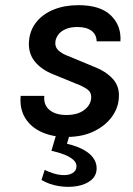

<svg xmlns="http://www.w3.org/2000/svg" viewBox="-20 -517 514 743"><path d="M237 13Q182.5 13 140.8 -6Q99 -25 77.2 -60.8Q55.5 -96.5 60 -146H151.5Q148 -110.5 171.8 -91.2Q195.5 -72 237 -72Q279 -72 304 -90Q329 -108 332.5 -134Q335.5 -158 318.8 -170.5Q302 -183 276 -192.5L187 -229Q138.5 -248 113 -281.2Q87.5 -314.5 92.5 -361.5Q97 -403 122 -433.2Q147 -463.5 188.5 -480.2Q230 -497 283.5 -497Q368.5 -497 409.2 -457.2Q450 -417.5 446 -357H354Q353.5 -383.5 334 -398Q314.5 -412.5 279.5 -412.5Q253 -412.5 234.5 -404.5Q216 -396.5 206.2 -383.8Q196.5 -371 194.5 -357Q191.5 -335 207 -321.2Q222.5 -307.5 247 -299L343 -259Q389.5 -241.5 417 -211.2Q444.5 -181 439.5 -134Q436.5 -96.5 411.5 -63Q386.5 -29.5 342.2 -8.2Q298 13 237 13ZM140.5 179.5 153 140.5Q189.5 158 217 160.2Q244.5 162.5 260 153.2Q275.5 144 276 127.5Q276.5 112.5 263.2 101Q250 89.5 228.2 81Q206.5 72.5 179 66.5L210 -38.5L260 -32L232 64L213.5 34Q261.5 42.5 292.8 57.2Q324 72 339 91.5Q354 111 354 133.5Q354 162.5 332.8 180Q311.5 197.5 278.2 203.2Q245 209 208.2 203.2Q171.5 197.5 140.5 179.5Z"/></svg>

Font: Karla SemiBold
Style: Italic
Weight: 600
Italic angle: -8°
Designer: Jonathan Pinhorn
Version: Version 2.004;gftools[0.9.33]